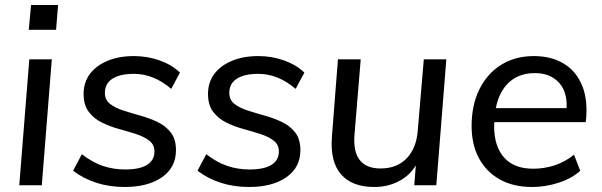

<svg xmlns="http://www.w3.org/2000/svg" viewBox="-20 -740 2403 767"><path d="M57 0 97 -503H187L147 0ZM104 -720H212L204 -621H95Z M478 7Q418 7 366 -9.5Q314 -26 272 -58L307 -124Q348 -92 390 -77.5Q432 -63 480 -63Q538 -63 567.5 -81.5Q597 -100 597 -135Q597 -162 576.5 -178Q556 -194 523.5 -204.5Q491 -215 454.5 -225Q418 -235 386 -251Q354 -267 334 -294Q314 -321 314 -365Q314 -411 339 -444.5Q364 -478 409.5 -497Q455 -516 515 -516Q569 -516 618 -498.5Q667 -481 699 -450L664 -385Q594 -445 515 -445Q459 -445 429 -425.5Q399 -406 399 -369Q399 -341 419.5 -325Q440 -309 472.5 -298.5Q505 -288 541 -278Q577 -268 609.5 -252.5Q642 -237 662.5 -210.5Q683 -184 683 -140Q683 -71 627 -32Q571 7 478 7Z M975 7Q915 7 863 -9.5Q811 -26 769 -58L804 -124Q845 -92 887 -77.5Q929 -63 977 -63Q1035 -63 1064.5 -81.5Q1094 -100 1094 -135Q1094 -162 1073.5 -178Q1053 -194 1020.5 -204.5Q988 -215 951.5 -225Q915 -235 883 -251Q851 -267 831 -294Q811 -321 811 -365Q811 -411 836 -444.5Q861 -478 906.5 -497Q952 -516 1012 -516Q1066 -516 1115 -498.5Q1164 -481 1196 -450L1161 -385Q1091 -445 1012 -445Q956 -445 926 -425.5Q896 -406 896 -369Q896 -341 916.5 -325Q937 -309 969.5 -298.5Q1002 -288 1038 -278Q1074 -268 1106.5 -252.5Q1139 -237 1159.5 -210.5Q1180 -184 1180 -140Q1180 -71 1124 -32Q1068 7 975 7Z M1475 7Q1386 7 1342 -44Q1298 -95 1306 -195L1330 -503H1421L1396 -200Q1391 -133 1417.5 -100Q1444 -67 1500 -67Q1566 -67 1605 -108Q1644 -149 1649 -220L1673 -503H1763L1723 0H1635L1643 -105L1656 -110Q1634 -53 1585.5 -23Q1537 7 1475 7Z M2298 -58Q2266 -28 2213 -10.5Q2160 7 2106 7Q2031 7 1977 -23Q1923 -53 1893.5 -107.5Q1864 -162 1864 -237Q1864 -320 1895 -383Q1926 -446 1982 -481Q2038 -516 2113 -516Q2182 -516 2232 -486Q2282 -456 2306 -397Q2330 -338 2320 -252H1944L1947 -308H2271L2242 -288Q2251 -366 2215.5 -407Q2180 -448 2117 -448Q2039 -448 1996.5 -392.5Q1954 -337 1954 -235Q1954 -156 1993.5 -111Q2033 -66 2110 -66Q2154 -66 2195.5 -79.5Q2237 -93 2273 -122Z"/></svg>

Font: Muli Medium
Style: Italic
Weight: 500
Italic angle: -4.541°
Designer: Vernon Adams
Foundry: Vernon Adams
Version: Version 2.100; ttfautohint (v1.8.1.43-b0c9)